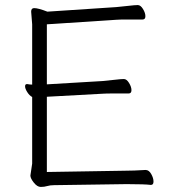

<svg xmlns="http://www.w3.org/2000/svg" viewBox="-20 -730 676 758"><path d="M115 -698Q131 -698 167 -684L439 -702Q462 -704 487.5 -707Q513 -710 524 -710Q535 -710 544.5 -694.5Q554 -679 554 -666Q554 -653 543 -653Q543 -653 480 -653Q454 -653 440 -652L165 -634V-397L384 -410Q407 -412 432.5 -415Q458 -418 469 -418Q480 -418 489.5 -402.5Q499 -387 499 -374Q499 -361 488 -361H426Q399 -361 385 -360L165 -348V-51L471 -56Q509 -56 554 -59H555Q568 -59 577 -43Q586 -27 586 -13.5Q586 0 576 0H575Q551 -3 488 -3H472L194 1Q178 1 166.5 4.5Q155 8 141 8Q127 8 113.5 -9Q100 -26 100 -37L107 -84V-347Q96 -353 87.5 -366.5Q79 -380 79 -389Q79 -398 86 -398H88Q98 -396 107 -396V-634L103 -684Q103 -698 115 -698Z"/></svg>

Font: LXGW WenKai Light
Style: Regular
Weight: 300
Designer: LXGW / Fontworks Inc.
Foundry: LXGW / Fontworks Inc.
Version: Version 1.501; October 10, 2024